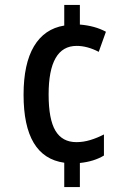

<svg xmlns="http://www.w3.org/2000/svg" viewBox="-20 -744 521 774"><path d="M302 -645Q363 -640 407 -616L378 -535Q332 -559 289 -559Q176 -559 176 -363Q176 -263 203.5 -217Q231 -171 288 -171Q316 -171 344 -179.5Q372 -188 399 -202V-117Q379 -105 355 -97.5Q331 -90 302 -87V10H239V-88Q75 -111 75 -362Q75 -487 117 -557.5Q159 -628 239 -641V-724H302Z"/></svg>

Font: Noto Sans Lao Condensed Medium
Style: Regular
Weight: 500
Width: 3
Designer: Monotype Design Team
Foundry: Monotype Imaging Inc.
Version: Version 2.003; ttfautohint (v1.8.4.7-5d5b)